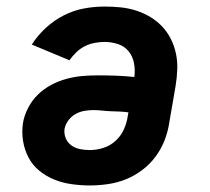

<svg xmlns="http://www.w3.org/2000/svg" viewBox="-20 -558 640 586"><path d="M254 8Q226 8 198 4Q170 0 145.5 -10Q121 -20 100.5 -36.5Q80 -53 67.5 -76.5Q55 -100 50.5 -127Q46 -154 50 -182Q54 -206 66 -229Q78 -252 96 -269.5Q114 -287 136.5 -299Q159 -311 183.5 -317.5Q208 -324 231.5 -326Q255 -328 279 -328Q307 -328 334.5 -327Q362 -326 390 -323Q393 -344 389 -365Q385 -386 372.5 -401.5Q360 -417 340 -423.5Q320 -430 299 -430Q284 -430 268.5 -427Q253 -424 239 -417Q225 -410 213 -398.5Q201 -387 192 -374L77 -422Q95 -450 120 -473Q145 -496 174.5 -511Q204 -526 235.5 -532Q267 -538 299 -538Q324 -538 348.5 -535.5Q373 -533 396 -525.5Q419 -518 439 -506Q459 -494 475 -477Q491 -460 501.5 -439Q512 -418 517 -394.5Q522 -371 521 -346Q520 -321 516 -296L497 -186Q493 -158 483 -131.5Q473 -105 455.5 -81Q438 -57 414 -39Q390 -21 363.5 -10.5Q337 0 309 4Q281 8 254 8ZM254 -100Q274 -100 295 -106.5Q316 -113 332.5 -128Q349 -143 358 -163Q367 -183 370 -204L372 -215Q359 -217 345.5 -217.5Q332 -218 318.5 -218.5Q305 -219 291.5 -220.5Q278 -222 265 -222Q251 -222 237 -219.5Q223 -217 210.5 -210Q198 -203 189 -191Q180 -179 177 -165Q175 -150 180.5 -136.5Q186 -123 197.5 -114.5Q209 -106 224 -103Q239 -100 254 -100Z"/></svg>

Font: Iosevka Slab XBdEx
Style: Italic
Weight: 800
Width: 7
Italic angle: -9°
Monospace: yes
Designer: Belleve Invis
Foundry: Belleve Invis
Version: Version 11.1.1; ttfautohint (v1.8.3)